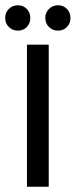

<svg xmlns="http://www.w3.org/2000/svg" viewBox="-23 -709 288 729"><path d="M162 0V-539.3H79.4V0ZM45 -592.7Q65.3 -592.7 78.7 -606.4Q92.1 -620.1 92.1 -641.1Q92.1 -661.4 78.6 -675.2Q65 -689 44.9 -689Q24.6 -689 10.6 -675.1Q-3.4 -661.2 -3.4 -641.3Q-3.4 -620.1 10.6 -606.4Q24.6 -592.7 45 -592.7ZM197.4 -592.7Q217.7 -592.7 231.1 -606.4Q244.6 -620.1 244.6 -641.1Q244.6 -661.4 231 -675.2Q217.5 -689 197.3 -689Q177 -689 163 -675.1Q149 -661.2 149 -641.3Q149 -620.1 163 -606.4Q177 -592.7 197.4 -592.7Z"/></svg>

Font: Secuela Black
Style: Regular
Weight: 900
Designer: Fernando Haro
Foundry: deFharo
Version: Version 1.704